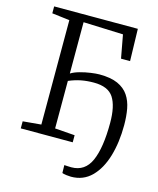

<svg xmlns="http://www.w3.org/2000/svg" viewBox="-135 -836 926 1128"><g transform="rotate(15 328.0 -272.5)"><path d="M406 198Q395 198 377.2 195.8Q359.5 193.5 352 190L351 142Q358.5 142.5 370.2 143.2Q382 144 394 144Q476.5 144 511.8 64.2Q547 -15.5 547 -167Q547 -269 514 -320Q481 -371 394 -371Q353 -371 317.5 -364.2Q282 -357.5 243 -341V-52L364 -43V0H48V-43L159 -53V-688L52 -701V-743H561L566 -548H511L485 -689L243 -698V-386Q263.5 -399 296 -408Q328.5 -417 360.8 -421.5Q393 -426 413 -426Q482 -426 524.8 -406.8Q567.5 -387.5 590.5 -353.2Q613.5 -319 621.8 -273.5Q630 -228 630 -175Q630 -70.5 605 14Q580 98.5 530.2 148.2Q480.5 198 406 198Z"/></g></svg>

Font: Merriweather 7pt Light
Style: Regular
Weight: 300
Designer: Eben Sorkin
Foundry: Eben Sorkin
Version: Version 2.200;gftools[0.9.31]